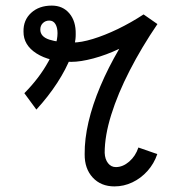

<svg xmlns="http://www.w3.org/2000/svg" viewBox="-20 -652 640 686"><path d="M110 -260.5 67 -319Q120.5 -373 153 -432.2Q185.5 -491.5 185.5 -533.5Q185.5 -553.5 178 -566Q170.5 -578.5 156 -578.5Q142.5 -578.5 133.2 -569.5Q124 -560.5 124 -546.5Q124 -521 156 -510.5Q188 -500 240 -500Q270 -500 311.8 -512.8Q353.5 -525.5 400.8 -548.2Q448 -571 493 -600.5L542.5 -566Q486 -483 443.5 -400.2Q401 -317.5 377.5 -242.2Q354 -167 354 -106Q355 -83 366 -69Q377 -55 394 -55Q419 -55 441.8 -74.8Q464.5 -94.5 474.5 -125L542 -101.5Q530.5 -67.5 507 -41.2Q483.5 -15 453 -0.5Q422.5 14 389 14Q340.5 14 311.2 -17.8Q282 -49.5 282.5 -101Q282 -155 296.2 -216.2Q310.5 -277.5 338.5 -343.8Q366.5 -410 406 -477.5Q359.5 -455.5 313.5 -443.2Q267.5 -431 235 -431Q157.5 -431 110.5 -461Q63.5 -491 64 -539Q63 -580 91.2 -606Q119.5 -632 165 -632Q204.5 -632 228 -604Q251.5 -576 250.5 -530Q251 -496 233.8 -450.8Q216.5 -405.5 184.8 -356.5Q153 -307.5 110 -260.5Z"/></svg>

Font: Victor Mono Thin
Style: Italic
Weight: 100
Italic angle: -12°
Monospace: yes
Designer: Rune Bjørnerås
Version: Version 1.561;gftools[0.9.30]